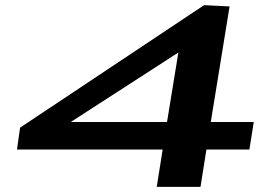

<svg xmlns="http://www.w3.org/2000/svg" viewBox="-20 -722 1083 746"><path d="M46 -141 58 -226 773 -702 872 -697 799 -248H966L949 -141H782L759 4H589L612 -141ZM255 -248H629L673 -518Z"/></svg>

Font: Georama ExtraExtended SemiBold
Style: Italic
Weight: 600
Width: 8
Italic angle: -9°
Designer: Jean-Baptiste Levee
Foundry: Production Type
Version: Version 1.000